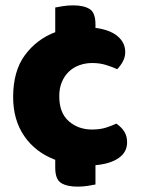

<svg xmlns="http://www.w3.org/2000/svg" viewBox="-20 -602 532 716"><path d="M324 -367Q299 -367 276.5 -359Q254 -351 237.5 -335.5Q221 -320 211 -297Q201 -274 201 -243Q201 -181 236.5 -150Q272 -119 323 -119Q353 -119 375 -126Q397 -133 414 -141Q434 -127 444 -110.5Q454 -94 454 -71Q454 -35 423 -13Q392 9 336 14V86Q327 88 308 91Q289 94 269 94Q230 94 208 80.5Q186 67 186 23V-6Q112 -34 70.5 -94.5Q29 -155 29 -240Q29 -337 73 -396.5Q117 -456 186 -482V-574Q195 -576 214 -579Q233 -582 253 -582Q292 -582 314 -568.5Q336 -555 336 -511V-498Q390 -491 418.5 -467Q447 -443 447 -408Q447 -389 438 -372.5Q429 -356 417 -344Q400 -352 376 -359.5Q352 -367 324 -367Z"/></svg>

Font: Baloo Da
Style: Regular
Weight: 400
Designer: Noopur Datye and Ek Type
Foundry: Ek Type
Version: Version 1.443;PS 1.000;hotconv 16.6.51;makeotf.lib2.5.65220;